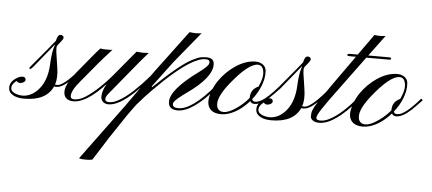

<svg xmlns="http://www.w3.org/2000/svg" viewBox="-180 -687 2613 1162"><g transform="rotate(5 1126.0 -106.0)"><path d="M150.4 -89.8Q156.2 -88.9 165.3 -88.9Q174.3 -88.9 187 -95.7Q199.7 -102.5 213.1 -113.3Q226.6 -124 239.7 -137Q252.9 -149.9 263.9 -161.9Q274.9 -173.8 283.2 -183.6L294.4 -198.2L305.2 -189.9Q299.3 -184.1 290 -173.8L269.5 -150.4Q201.7 -77.1 162.1 -77.1H153.8Q149.9 -77.1 146 -78.1Q105 11.2 -28.3 11.2Q-86.4 11.2 -112.8 -16.6Q-124 -28.8 -124 -47.9Q-124 -66.9 -115 -80.3Q-106 -93.8 -93.8 -102.5Q-68.8 -120.6 -49.1 -120.6Q-29.3 -120.6 -29.3 -102.1Q-30.8 -89.4 -50.8 -83Q-57.1 -81.1 -63.2 -81.1Q-69.3 -81.1 -75 -85.2Q-80.6 -89.4 -84 -91.3Q-86.9 -88.4 -91.6 -84.5Q-96.2 -80.6 -100.6 -75.2Q-111.3 -62 -111.3 -48.1Q-111.3 -34.2 -102.1 -25.9Q-92.8 -17.6 -80.1 -13.2Q-61 -6.3 -40.3 -6.3Q-19.5 -6.3 2.7 -15.1Q24.9 -23.9 46.4 -44.4Q105.5 -100.6 110.4 -210.9Q113.3 -285.2 128.4 -327.1Q128.9 -328.6 128.9 -331.5L13.7 -189.9Q3.9 -178.2 -0.7 -174.8Q-5.4 -171.4 -5.4 -171.4Q-11.2 -170.9 -13.2 -174.3Q-14.2 -176.8 -8.8 -183.6Q117.2 -334 132.8 -354.5Q140.6 -392.6 158.2 -392.6Q166.5 -392.6 172.1 -388.2Q177.7 -383.8 177.7 -377Q177.2 -367.7 162.8 -350.8Q148.4 -334 145.3 -329.3Q142.1 -324.7 141.1 -321.5Q140.1 -318.4 140.1 -315.4V-309.6Q139.6 -296.4 142.6 -278.3L154.8 -197.3Q165.5 -130.9 150.4 -89.8Z M251.5 -28.8Q251.5 -11.2 274.9 -11.2Q307.6 -11.2 345.2 -36.1Q426.3 -90.3 514.2 -198.2Q514.2 -198.2 625 -331.5Q648.4 -328.6 667.5 -328.6Q686.5 -328.6 699.2 -330.1L651.4 -274.9L478.5 -64.5Q461.4 -43.5 461.4 -30.3Q461.4 -12.7 484.9 -12.7Q508.3 -12.7 533.4 -25.1Q558.6 -37.6 583.7 -56.6Q608.9 -75.7 632.8 -98.4Q656.7 -121.1 676.3 -141.6L727.5 -198.2L737.3 -189.9L718.3 -168.5Q704.1 -152.3 683.6 -131.3L638.2 -86.9Q544.9 1 483.4 1Q463.4 1 450.4 -10Q437.5 -21 436.5 -39.6Q435.5 -75.2 461.4 -120.1Q349.1 1 271 1Q227.1 1 214.8 -30.3Q211.4 -39.1 210.9 -52.7Q210.4 -66.4 217.5 -85.4Q224.6 -104.5 238.8 -126.7Q252.9 -148.9 273.4 -174.8L361.3 -281.2Q381.8 -306.6 404.8 -331.5Q423.8 -328.6 435.5 -328.6H452.1Q473.1 -328.6 479 -330.1Q421.9 -267.6 398.9 -239.7L301.8 -123Q250.5 -63.5 251.5 -28.8Z M903.3 1Q846.7 1 846.7 -47.4Q846.7 -120.6 1007.3 -238.3Q1063 -278.8 1068.8 -296.9Q1070.3 -302.2 1070.3 -307.4Q1070.3 -312.5 1065.2 -317.4Q1060.1 -322.3 1043.5 -322.3Q966.8 -322.3 805.7 -172.4Q730.5 -100.1 701.2 -67.9L649.4 -9.3Q628.9 17.6 604 53.2L504.4 202.1L430.2 319.3Q417.5 338.9 415.5 342.3Q401.4 346.2 384 346.2Q366.7 346.2 362.1 345.9Q357.4 345.7 352.1 345.2Q342.8 344.2 334 341.8L583.5 2.9L741.7 -219.7L934.1 -477.1Q960.4 -474.1 973.6 -474.1Q998 -474.1 1007.8 -477.5L850.6 -285.2L734.4 -129.9L737.8 -126Q889.6 -272 961.9 -309.6Q999 -329.1 1017.3 -331.8Q1035.6 -334.5 1050.3 -334.5Q1096.7 -334.5 1096.7 -293.9Q1096.7 -213.9 949.7 -110.8Q883.8 -63.5 874.5 -45.9Q871.6 -40 871.6 -34.7Q871.6 -12.7 906.2 -12.7Q990.2 -12.7 1120.6 -168L1146.5 -198.2L1157.2 -189.9L1131.8 -160.6Q995.6 1 903.3 1Z M1362.8 -78.6Q1344.7 -78.6 1336.4 -93.3Q1278.3 -27.3 1210.9 -5.9Q1188.5 1 1167.2 1Q1146 1 1130.9 -3.9Q1115.7 -8.8 1106 -17.6Q1066.4 -51.8 1098.1 -135.3Q1110.4 -168 1129.6 -196.3Q1148.9 -224.6 1173.1 -248.8Q1197.3 -272.9 1225.1 -292Q1288.1 -334.5 1348.1 -334.5Q1374 -334.5 1392.8 -321Q1411.6 -307.6 1413.1 -282.5Q1414.6 -257.3 1410.2 -235.4Q1405.8 -213.4 1397 -191.4Q1379.4 -146.5 1347.2 -106.4Q1350.6 -92.3 1366 -92.3Q1381.3 -92.3 1395.3 -99.4Q1409.2 -106.4 1423.1 -116.9Q1437 -127.4 1450.4 -140.4Q1463.9 -153.3 1475.1 -165L1493.7 -185.5Q1501.5 -194.8 1504.9 -198.2L1515.6 -189.9Q1509.3 -184.1 1499.5 -173.3Q1489.7 -162.6 1477.5 -150.4Q1477.5 -150.4 1451.7 -125Q1401.4 -78.6 1362.8 -78.6ZM1160.2 -17.6Q1168 -13.7 1182.1 -13.7Q1213.9 -13.7 1263.7 -49.3Q1301.8 -76.7 1331.5 -112.3V-114.3Q1331.5 -155.8 1362.8 -176.8Q1371.1 -182.6 1378.4 -185.1Q1401.9 -234.9 1400.4 -266.6Q1397.5 -316.9 1363.3 -316.9Q1305.7 -316.9 1201.7 -187Q1134.8 -103 1138.7 -56.2Q1138.7 -29.3 1160.2 -17.6Z M1651.9 -89.8Q1657.7 -88.9 1666.7 -88.9Q1675.8 -88.9 1688.5 -95.7Q1701.2 -102.5 1714.6 -113.3Q1728 -124 1741.2 -137Q1754.4 -149.9 1765.4 -161.9Q1776.4 -173.8 1784.7 -183.6L1795.9 -198.2L1806.6 -189.9Q1800.8 -184.1 1791.5 -173.8L1771 -150.4Q1703.1 -77.1 1663.6 -77.1H1655.3Q1651.4 -77.1 1647.5 -78.1Q1606.4 11.2 1473.1 11.2Q1415 11.2 1388.7 -16.6Q1377.4 -28.8 1377.4 -47.9Q1377.4 -66.9 1386.5 -80.3Q1395.5 -93.8 1407.7 -102.5Q1432.6 -120.6 1452.4 -120.6Q1472.2 -120.6 1472.2 -102.1Q1470.7 -89.4 1450.7 -83Q1444.3 -81.1 1438.2 -81.1Q1432.1 -81.1 1426.5 -85.2Q1420.9 -89.4 1417.5 -91.3Q1414.6 -88.4 1409.9 -84.5Q1405.3 -80.6 1400.9 -75.2Q1390.1 -62 1390.1 -48.1Q1390.1 -34.2 1399.4 -25.9Q1408.7 -17.6 1421.4 -13.2Q1440.4 -6.3 1461.2 -6.3Q1481.9 -6.3 1504.2 -15.1Q1526.4 -23.9 1547.9 -44.4Q1606.9 -100.6 1611.8 -210.9Q1614.7 -285.2 1629.9 -327.1Q1630.4 -328.6 1630.4 -331.5L1515.1 -189.9Q1505.4 -178.2 1500.7 -174.8Q1496.1 -171.4 1496.1 -171.4Q1490.2 -170.9 1488.3 -174.3Q1487.3 -176.8 1492.7 -183.6Q1618.7 -334 1634.3 -354.5Q1642.1 -392.6 1659.7 -392.6Q1668 -392.6 1673.6 -388.2Q1679.2 -383.8 1679.2 -377Q1678.7 -367.7 1664.3 -350.8Q1649.9 -334 1646.7 -329.3Q1643.6 -324.7 1642.6 -321.5Q1641.6 -318.4 1641.6 -315.4V-309.6Q1641.1 -296.4 1644 -278.3L1656.2 -197.3Q1667 -130.9 1651.9 -89.8Z M1743.7 -28.3Q1743.7 -13.7 1767.1 -13.2Q1790.5 -12.7 1814.2 -23.4Q1837.9 -34.2 1861.3 -50.8Q1884.8 -67.4 1906.7 -88.1Q1928.7 -108.9 1947.8 -129.4Q1966.8 -149.9 1981.9 -168L2007.3 -198.2L2018.1 -189.9L1992.7 -160.6Q1856.4 1 1763.7 1Q1736.8 1 1723.4 -9.8Q1710 -20.5 1710 -33.2Q1710 -45.9 1711.2 -54.2Q1712.4 -62.5 1716.3 -72.5Q1720.2 -82.5 1727.8 -96.2Q1735.4 -109.9 1748 -129.4L1824.2 -239.3L1950.2 -416.5H1911.6Q1897 -416.5 1897 -423.6Q1897 -430.7 1915.5 -430.7H1960L2050.3 -557.6Q2084.5 -552.2 2118.2 -557.6L2023.9 -430.7H2149.9Q2163.6 -430.7 2163.6 -423.6Q2163.6 -416.5 2151.4 -416.5H2013.2L1811 -141.6Q1758.8 -67.9 1751.2 -50.8Q1743.7 -33.7 1743.7 -28.3Z M2223.6 -78.6Q2205.6 -78.6 2197.3 -93.3Q2139.2 -27.3 2071.8 -5.9Q2049.3 1 2028.1 1Q2006.8 1 1991.7 -3.9Q1976.6 -8.8 1966.8 -17.6Q1927.2 -51.8 1959 -135.3Q1971.2 -168 1990.5 -196.3Q2009.8 -224.6 2033.9 -248.8Q2058.1 -272.9 2085.9 -292Q2148.9 -334.5 2209 -334.5Q2234.9 -334.5 2253.7 -321Q2272.5 -307.6 2273.9 -282.5Q2275.4 -257.3 2271 -235.4Q2266.6 -213.4 2257.8 -191.4Q2240.2 -146.5 2208 -106.4Q2211.4 -92.3 2226.8 -92.3Q2242.2 -92.3 2256.1 -99.4Q2270 -106.4 2283.9 -116.9Q2297.9 -127.4 2311.3 -140.4Q2324.7 -153.3 2335.9 -165L2354.5 -185.5Q2362.3 -194.8 2365.7 -198.2L2376.5 -189.9Q2370.1 -184.1 2360.4 -173.3Q2350.6 -162.6 2338.4 -150.4Q2338.4 -150.4 2312.5 -125Q2262.2 -78.6 2223.6 -78.6ZM2021 -17.6Q2028.8 -13.7 2043 -13.7Q2074.7 -13.7 2124.5 -49.3Q2162.6 -76.7 2192.4 -112.3V-114.3Q2192.4 -155.8 2223.6 -176.8Q2231.9 -182.6 2239.3 -185.1Q2262.7 -234.9 2261.2 -266.6Q2258.3 -316.9 2224.1 -316.9Q2166.5 -316.9 2062.5 -187Q1995.6 -103 1999.5 -56.2Q1999.5 -29.3 2021 -17.6Z"/></g></svg>

Font: Pinyon Script
Style: Regular
Weight: 400
Designer: Nicole Fally
Foundry: Nicole Fally
Version: Version 1.005